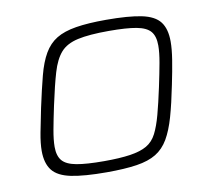

<svg xmlns="http://www.w3.org/2000/svg" viewBox="-64 -591 747 672"><g transform="rotate(-10 309.5 -255.0)"><path d="M264 8Q184 8 137.5 -1.5Q91 -11 71.5 -36Q52 -61 52 -105Q52 -132 59 -169Q66 -206 76 -254Q90 -319 102 -365Q114 -411 131.5 -441Q149 -471 176 -487.5Q203 -504 246 -511Q289 -518 353 -518Q433 -518 479 -508.5Q525 -499 544 -474Q563 -449 563 -404Q563 -377 557 -339.5Q551 -302 541 -254Q528 -189 515 -143.5Q502 -98 484.5 -68Q467 -38 440 -21.5Q413 -5 370.5 1.5Q328 8 264 8ZM261 -32Q317 -32 354 -37.5Q391 -43 413.5 -56Q436 -69 449 -94.5Q462 -120 472.5 -159Q483 -198 495 -254Q505 -301 511.5 -337Q518 -373 518 -398Q518 -431 503.5 -448Q489 -465 454 -471.5Q419 -478 356 -478Q286 -478 245.5 -469Q205 -460 184 -436Q163 -412 150 -368Q137 -324 122 -254Q112 -207 105.5 -171.5Q99 -136 99 -111Q99 -79 113.5 -62Q128 -45 163.5 -38.5Q199 -32 261 -32Z"/></g></svg>

Font: Saira SemiExpanded ExtraLight
Style: Italic
Weight: 250
Width: 6
Italic angle: -12°
Designer: Hector Gatti with collaboration of the Omnibus-Type team
Foundry: Omnibus-Type
Version: Version 1.101